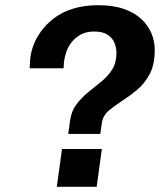

<svg xmlns="http://www.w3.org/2000/svg" viewBox="-20 -717 640 737"><path d="M242 -203 249 -254Q254 -291 273.5 -316.5Q293 -342 318.5 -363Q344 -384 369 -404Q394 -424 410.5 -450Q427 -476 427 -514Q427 -535 419 -553.5Q411 -572 392.5 -584Q374 -596 341 -596Q311 -596 289.5 -584Q268 -572 254.5 -554.5Q241 -537 234.5 -517.5Q228 -498 226 -482Q225 -477 225 -469Q225 -461 224 -455H94Q94 -457 94 -462Q94 -467 95 -473Q95 -503 105.5 -535Q116 -567 137 -596Q158 -625 188.5 -648Q219 -671 261.5 -684Q304 -697 357 -697Q415 -697 456 -682.5Q497 -668 523 -643.5Q549 -619 561.5 -588.5Q574 -558 574 -526Q574 -469 554.5 -432.5Q535 -396 506 -372Q477 -348 447.5 -329Q418 -310 396.5 -291.5Q375 -273 371 -245L365 -203ZM198 0 218 -145H371L351 0Z"/></svg>

Font: Chivo Mono SemiBold
Style: Italic
Weight: 600
Italic angle: -8.05°
Monospace: yes
Version: Version 1.008